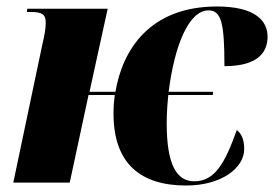

<svg xmlns="http://www.w3.org/2000/svg" viewBox="-20 -563 845 592"><path d="M554 9C664 9 733 -46 733 -103C733 -138 721 -154 710 -162C674 -61 643 -4 579 -4C524 -4 494 -56 494 -183C494 -212 496 -242 499 -270H636L637 -280H500C518 -423 562 -531 623 -531C663 -531 672 -490 672 -359C778 -359 805 -404 805 -450C805 -501 764 -543 649 -543C439 -543 357 -406 336 -280H256L312 -536H64L63 -526H76C112 -526 121 -517 121 -493C121 -474 117 -453 111 -428L21 0H195L253 -270H334C331 -250 330 -231 330 -213C330 -57 415 9 554 9Z"/></svg>

Font: Noto Serif Display Condensed Black
Style: Italic
Weight: 900
Width: 3
Italic angle: -12°
Designer: Monotype Design Team
Foundry: Monotype Imaging Inc.
Version: Version 2.009